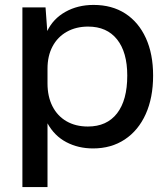

<svg xmlns="http://www.w3.org/2000/svg" viewBox="-20 -593 683 780"><path d="M71 167V-563H165L172 -467Q196 -517 246 -545Q296 -573 360 -573Q435 -573 489 -538Q543 -503 572.5 -438.5Q602 -374 602 -286Q602 -196 572 -129.5Q542 -63 487 -26.5Q432 10 358 10Q298 10 249.5 -15.5Q201 -41 173 -92V167ZM173 -254Q173 -201 193 -161.5Q213 -122 250 -100.5Q287 -79 337 -79Q414 -79 455.5 -132.5Q497 -186 497 -286Q497 -381 455.5 -433Q414 -485 338 -485Q289 -485 251.5 -464Q214 -443 193.5 -404.5Q173 -366 173 -314Z"/></svg>

Font: BDO Grotesk
Style: Regular
Weight: 400
Designer: Deni Anggara
Foundry: Lokal Container
Version: Version 2.000